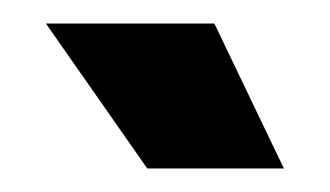

<svg xmlns="http://www.w3.org/2000/svg" viewBox="-20 -720 280 163"><path d="M221 -577 162 -700H19L105 -577Z"/></svg>

Font: Arthouse Owned
Style: Bold
Weight: 700
Designer: Jeremy Tribby
Foundry: Tribby Type
Version: Version 1.000;PS 001.000;hotconv 1.0.88;makeotf.lib2.5.64775